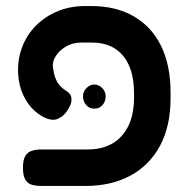

<svg xmlns="http://www.w3.org/2000/svg" viewBox="-20 -607 624 636"><path d="M116 9Q101 9 87 5.5Q73 2 64.5 -11Q56 -24 56 -51Q56 -79 64.5 -91.5Q73 -104 87 -108Q101 -112 117 -112H271Q318 -112 352 -131.5Q386 -151 405 -189.5Q424 -228 424 -285V-297Q424 -379 387.5 -422.5Q351 -466 285 -466H249Q220 -466 197 -452Q174 -438 162.5 -417.5Q151 -397 157 -375Q160 -351 170.5 -334Q181 -317 201 -305Q215 -296 216.5 -282.5Q218 -269 211.5 -255.5Q205 -242 195.5 -231Q186 -220 178 -217Q162 -206 139.5 -213Q117 -220 94.5 -240Q72 -260 57 -292Q42 -324 40 -364Q38 -411 53.5 -451.5Q69 -492 99.5 -522.5Q130 -553 171.5 -570Q213 -587 262 -587H282Q364 -587 423 -553Q482 -519 513.5 -455Q545 -391 545 -300V-282Q545 -189 510 -124Q475 -59 411.5 -25Q348 9 263 9ZM292 -247Q276 -247 265.5 -259Q255 -271 255 -288Q255 -304 266.5 -315.5Q278 -327 292 -327Q307 -327 318.5 -315.5Q330 -304 330 -288Q330 -271 319.5 -259Q309 -247 292 -247Z"/></svg>

Font: Fredoka Light Medium
Style: Regular
Weight: 500
Version: Version 2.001